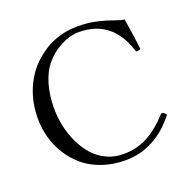

<svg xmlns="http://www.w3.org/2000/svg" viewBox="-120 -774 889 901"><g transform="rotate(-20 324.0 -324.0)"><path d="M358.9 9.8Q296.4 9.8 243.2 -8.5Q189.9 -26.9 152.6 -58.1Q115.2 -89.4 88.9 -131.1Q62.5 -172.9 49.8 -219.5Q37.1 -266.1 37.1 -314.9Q37.1 -392.6 64.9 -459.7Q92.8 -526.9 143.1 -573.2Q235.8 -658.2 359.9 -658.2Q413.6 -658.2 456.5 -647.9Q499.5 -637.7 530.3 -626.2Q561 -614.7 579.1 -612.8Q597.2 -499.5 601.1 -458Q591.8 -451.7 578.1 -453.1Q524.4 -630.9 355 -630.9Q313.5 -630.9 266.6 -607.2Q219.7 -583.5 184.1 -540Q156.2 -505.9 140.6 -451.9Q125 -397.9 125 -334Q125 -289.6 134.3 -245.4Q143.6 -201.2 162.6 -160.6Q181.6 -120.1 208.7 -89.1Q235.8 -58.1 274.4 -39.6Q313 -21 357.9 -21Q425.3 -21 480 -50Q534.7 -79.1 589.8 -140.1Q604.5 -140.1 612.8 -125Q562 -58.6 497.1 -24.4Q432.1 9.8 358.9 9.8Z"/></g></svg>

Font: Linux Libertine Display G
Style: Regular
Weight: 400
Designer: Philipp H. Poll
Foundry: Philipp H. Poll
Version: Version 5.0.9